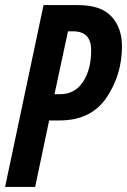

<svg xmlns="http://www.w3.org/2000/svg" viewBox="-22 -734 499 754"><path d="M116 0 171 -261H212Q336 -261 396.5 -351Q457 -441 457 -552Q457 -625 415.5 -669.5Q374 -714 285 -714H149L-2 0ZM245 -611H265Q336 -611 336 -537Q336 -461 304 -412.5Q272 -364 213 -364H192Z"/></svg>

Font: Noto Sans Display Condensed
Style: Bold Italic
Weight: 700
Width: 3
Designer: Monotype Design team
Foundry: Monotype Imaging Inc.
Version: 1.000